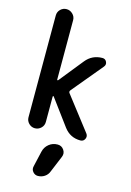

<svg xmlns="http://www.w3.org/2000/svg" viewBox="-149 -822 797 1168"><g transform="rotate(15 250.0 -237.5)"><path d="M65.4 -54.7V-695.3Q65.4 -718.8 81.5 -734.4Q97.7 -750 119.6 -750Q141.6 -750 158.2 -733.9Q174.8 -717.8 174.8 -695.3V-321.3Q174.8 -318.4 177.2 -317.9Q179.7 -317.4 181.6 -319.3L302.7 -469.7Q342.8 -519.5 407.2 -519.5Q425.8 -519.5 433.6 -502.4Q441.4 -485.4 428.7 -470.7L269.5 -279.3Q261.7 -269.5 268.6 -260.7L430.7 -50.8Q442.4 -35.2 434.1 -17.6Q425.8 0 406.2 0Q341.8 0 302.7 -51.8L180.7 -216.8Q176.8 -220.7 174.8 -214.8V-54.7Q174.8 -31.2 158.2 -15.6Q141.6 0 119.6 0Q97.7 0 81.5 -16.1Q65.4 -32.2 65.4 -54.7ZM280.3 59.6Q305.7 59.6 319.8 80.6Q334 101.6 324.2 125L281.2 228.5Q273.4 250 254.4 262.7Q235.4 275.4 211.9 275.4Q193.4 275.4 180.7 260.3Q168 245.1 172.9 225.6L195.3 127.9Q202.1 97.7 225.6 78.6Q249 59.6 280.3 59.6Z"/></g></svg>

Font: Rounded-X Mgen+ 1mn medium
Style: Regular
Weight: 500
Designer: [Source Han Sans]
Ryoko NISHIZUKA  (kana & ideographs); Paul D. Hunt (Latin, Greek & Cyrillic); Wenlong ZHANG  (bopomofo
Version: Version 1.059.20150602